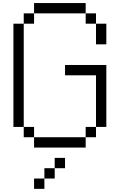

<svg xmlns="http://www.w3.org/2000/svg" viewBox="-20 -953 773 1240"><path d="M600 -800H533.3V-866.7H600ZM600 -133.3V-66.7H533.3V-133.3ZM600 -466.7H400V-533.3H666.7V-133.3H600ZM600 -666.7V-800H666.7V-666.7ZM133.3 -133.3H66.7V-800H133.3ZM133.3 -66.7V-133.3H200V-66.7ZM133.3 -800V-866.7H200V-800ZM266.7 133.3H333.3V200H266.7ZM266.7 200V266.7H200V200ZM400 66.7V133.3H333.3V66.7ZM533.3 -66.7V0H200V-66.7ZM533.3 -933.3V-866.7H200V-933.3Z"/></svg>

Font: Galmuri14 Regular
Style: Regular
Weight: 400
Designer: Lee Minseo (quiple)
Version: Version 2.399;hotconv 1.1.1;makeotfexe 2.6.0 DEVELOPMENT